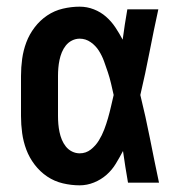

<svg xmlns="http://www.w3.org/2000/svg" viewBox="-20 -548 540 576"><path d="M219 8Q194 8 168.5 2Q143 -4 121.5 -18.5Q100 -33 84 -54Q68 -75 59 -99Q50 -123 46.5 -148.5Q43 -174 43 -200V-320Q43 -346 46.5 -371.5Q50 -397 59 -421Q68 -445 84 -466Q100 -487 121.5 -501.5Q143 -516 168.5 -522Q194 -528 219 -528Q241 -528 261.5 -520Q282 -512 298 -498Q314 -484 326 -466Q338 -448 348 -429Q351 -452 354.5 -474.5Q358 -497 362 -520H455Q441 -456 428.5 -391.5Q416 -327 401 -263Q417 -198 430 -132Q443 -66 457 0H364Q360 -24 356 -48Q352 -72 349 -95Q339 -76 327.5 -57Q316 -38 299.5 -23.5Q283 -9 262 -0.5Q241 8 219 8ZM219 -88Q238 -88 252.5 -99.5Q267 -111 276.5 -126.5Q286 -142 292.5 -159Q299 -176 304 -193.5Q309 -211 313 -228.5Q317 -246 321 -263Q317 -281 313 -298Q309 -315 303.5 -331.5Q298 -348 292 -364.5Q286 -381 276.5 -396Q267 -411 252 -421.5Q237 -432 219 -432Q207 -432 196 -426.5Q185 -421 177.5 -411.5Q170 -402 165.5 -391Q161 -380 158.5 -368Q156 -356 155 -344Q154 -332 154 -320V-200Q154 -188 155 -176Q156 -164 158.5 -152Q161 -140 165.5 -129Q170 -118 177.5 -108.5Q185 -99 196 -93.5Q207 -88 219 -88Z"/></svg>

Font: Iosevka Term Curly
Style: Bold
Weight: 700
Designer: Belleve Invis
Foundry: Belleve Invis
Version: Version 32.3.0